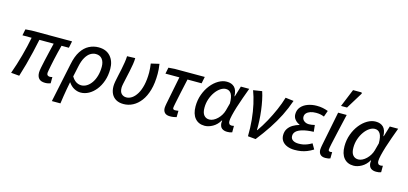

<svg xmlns="http://www.w3.org/2000/svg" viewBox="-75 -1309 4322 2036"><g transform="rotate(15 2086.0 -291.5)"><path d="M424 10Q377 10 355.5 -13.5Q334 -37 334 -80Q334 -97 341 -134Q348 -171 359 -219Q370 -267 382 -318.5Q394 -370 405 -415H248Q234 -347 217 -274Q200 -201 180.5 -129.5Q161 -58 140 8L49 0Q86 -103 115.5 -211.5Q145 -320 163 -415H62L76 -484L145 -489H587L572 -415H491Q481 -378 471 -336.5Q461 -295 452 -254.5Q443 -214 436.5 -180.5Q430 -147 426 -125Q422 -103 422 -98Q422 -81 431.5 -73Q441 -65 458 -65Q463 -65 469 -66.5Q475 -68 483 -70V-1Q473 3 457.5 6.5Q442 10 424 10Z M544 178 634 -251Q652 -341 688 -396Q724 -451 773 -476Q822 -501 877 -501Q961 -501 1007.5 -448.5Q1054 -396 1054 -311Q1054 -239 1033.5 -179.5Q1013 -120 978.5 -77Q944 -34 901.5 -11Q859 12 814 12Q778 12 742.5 -6.5Q707 -25 679 -66Q670 -20 663 18.5Q656 57 650 95.5Q644 134 638 178ZM800 -64Q831 -64 860 -81.5Q889 -99 912 -132Q935 -165 948 -210.5Q961 -256 961 -310Q961 -363 936.5 -394Q912 -425 867 -425Q836 -425 807.5 -407.5Q779 -390 756 -351Q733 -312 720 -250L695 -133Q712 -105 730.5 -90Q749 -75 767 -69.5Q785 -64 800 -64Z M1285 12Q1236 12 1202.5 -7Q1169 -26 1151.5 -61Q1134 -96 1134 -144Q1134 -165 1139.5 -196.5Q1145 -228 1153.5 -265Q1162 -302 1170 -341.5Q1178 -381 1184 -418.5Q1190 -456 1191 -488L1280 -491Q1280 -461 1274 -423Q1268 -385 1259 -343Q1250 -301 1241.5 -263Q1233 -225 1227 -195.5Q1221 -166 1221 -152Q1221 -105 1242.5 -84.5Q1264 -64 1295 -64Q1327 -64 1356.5 -84Q1386 -104 1410 -143.5Q1434 -183 1448 -242.5Q1462 -302 1462 -381Q1462 -403 1459.5 -430Q1457 -457 1454 -478L1544 -499Q1549 -468 1551 -440.5Q1553 -413 1553 -391Q1553 -289 1531.5 -213.5Q1510 -138 1472 -88Q1434 -38 1386 -13Q1338 12 1285 12Z M1795 10Q1756 10 1737 -9Q1718 -28 1718 -62Q1718 -72 1720 -83.5Q1722 -95 1724 -108L1785 -415H1632L1646 -484L1714 -489H2044L2029 -415H1874Q1854 -326 1839 -255Q1824 -184 1815 -139.5Q1806 -95 1806 -85Q1806 -75 1813 -70.5Q1820 -66 1829 -66Q1841 -66 1849.5 -67.5Q1858 -69 1867 -70L1866 0Q1851 4 1834 7Q1817 10 1795 10Z M2175 12Q2107 12 2068.5 -34Q2030 -80 2030 -163Q2030 -233 2052.5 -294.5Q2075 -356 2112 -402.5Q2149 -449 2194 -475Q2239 -501 2284 -501Q2338 -501 2368.5 -470.5Q2399 -440 2401 -373H2405L2440 -489H2532Q2512 -434 2491 -376.5Q2470 -319 2453.5 -265.5Q2437 -212 2427 -169.5Q2417 -127 2417 -104Q2417 -85 2425.5 -74.5Q2434 -64 2451 -64Q2460 -64 2466 -65.5Q2472 -67 2477 -68V3Q2465 8 2452.5 10Q2440 12 2423 12Q2388 12 2365.5 -4.5Q2343 -21 2340 -62Q2340 -66 2341 -74Q2342 -82 2342 -90H2338Q2308 -39 2262.5 -13.5Q2217 12 2175 12ZM2206 -65Q2228 -65 2251 -76.5Q2274 -88 2294.5 -108Q2315 -128 2330 -153Q2345 -178 2352 -204L2374 -286Q2374 -358 2354 -391Q2334 -424 2295 -424Q2266 -424 2236 -404Q2206 -384 2181 -349Q2156 -314 2140.5 -269Q2125 -224 2125 -173Q2125 -118 2147 -91.5Q2169 -65 2206 -65Z M2649 0Q2651 -91 2642.5 -179Q2634 -267 2616.5 -345Q2599 -423 2575 -486L2671 -501Q2685 -459 2695.5 -407.5Q2706 -356 2713 -300Q2720 -244 2722.5 -189.5Q2725 -135 2724 -88H2728Q2771 -149 2809 -218.5Q2847 -288 2878 -359Q2909 -430 2929 -498L3019 -487Q2989 -399 2948 -317.5Q2907 -236 2854 -156Q2801 -76 2735 8Z M3163 12Q3117 12 3081 -2.5Q3045 -17 3025.5 -44Q3006 -71 3006 -108Q3006 -150 3025.5 -179.5Q3045 -209 3077 -228Q3109 -247 3145 -257V-261Q3116 -272 3094.5 -297Q3073 -322 3073 -356Q3073 -403 3100 -435Q3127 -467 3172.5 -484Q3218 -501 3272 -501Q3309 -501 3338 -495Q3367 -489 3397 -478L3373 -410Q3348 -420 3328 -423.5Q3308 -427 3283 -427Q3248 -427 3221.5 -418Q3195 -409 3179.5 -392.5Q3164 -376 3164 -352Q3164 -325 3186 -307.5Q3208 -290 3240 -290Q3256 -290 3270.5 -292.5Q3285 -295 3303 -299L3311 -226Q3237 -223 3190 -209.5Q3143 -196 3121.5 -175Q3100 -154 3100 -125Q3100 -95 3123.5 -79Q3147 -63 3187 -63Q3213 -63 3234.5 -67Q3256 -71 3279.5 -80Q3303 -89 3330 -105L3364 -46Q3329 -24 3297 -11.5Q3265 1 3233 6.5Q3201 12 3163 12Z M3500 10Q3463 10 3444.5 -9Q3426 -28 3426 -62Q3426 -72 3428 -83.5Q3430 -95 3432 -108L3508 -489H3602Q3577 -380 3557 -293Q3537 -206 3525.5 -151.5Q3514 -97 3514 -85Q3514 -75 3520 -70.5Q3526 -66 3535 -66Q3539 -66 3544 -66.5Q3549 -67 3555 -69L3554 1Q3544 5 3530.5 7.5Q3517 10 3500 10ZM3519 -566 3599 -761H3692L3698 -750L3585 -566Z M3810 12Q3742 12 3703.5 -34Q3665 -80 3665 -163Q3665 -233 3687.5 -294.5Q3710 -356 3747 -402.5Q3784 -449 3829 -475Q3874 -501 3919 -501Q3973 -501 4003.5 -470.5Q4034 -440 4036 -373H4040L4075 -489H4167Q4147 -434 4126 -376.5Q4105 -319 4088.5 -265.5Q4072 -212 4062 -169.5Q4052 -127 4052 -104Q4052 -85 4060.5 -74.5Q4069 -64 4086 -64Q4095 -64 4101 -65.5Q4107 -67 4112 -68V3Q4100 8 4087.5 10Q4075 12 4058 12Q4023 12 4000.5 -4.5Q3978 -21 3975 -62Q3975 -66 3976 -74Q3977 -82 3977 -90H3973Q3943 -39 3897.5 -13.5Q3852 12 3810 12ZM3841 -65Q3863 -65 3886 -76.5Q3909 -88 3929.5 -108Q3950 -128 3965 -153Q3980 -178 3987 -204L4009 -286Q4009 -358 3989 -391Q3969 -424 3930 -424Q3901 -424 3871 -404Q3841 -384 3816 -349Q3791 -314 3775.5 -269Q3760 -224 3760 -173Q3760 -118 3782 -91.5Q3804 -65 3841 -65Z"/></g></svg>

Font: Source Sans 3 Medium
Style: Italic
Weight: 500
Italic angle: -11°
Designer: Paul D. Hunt
Foundry: Adobe
Version: Version 3.052;hotconv 1.1.0;makeotfexe 2.6.0